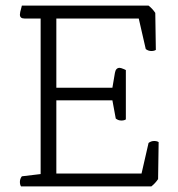

<svg xmlns="http://www.w3.org/2000/svg" viewBox="-20 -665 636 685"><path d="M520 0H55Q51 -6 51 -16Q51 -27 58 -36L125 -44V-599H67Q51 -599 51 -613Q51 -620 56 -637L58 -645H510Q524 -634 534 -619L536 -487Q530 -483 520 -483Q509 -483 500 -490L475 -599H181V-352H381L390 -405Q393 -423 407 -423Q411 -423 423 -418L429 -415V-239Q423 -235 413 -235Q402 -235 393 -242L381 -307H181V-46H485L510 -155Q519 -162 530 -162Q540 -162 546 -158L544 -26Q534 -11 520 0Z"/></svg>

Font: Scope One
Style: Regular
Weight: 400
Designer: Dalton Maag Ltd
Foundry: Dalton Maag Ltd
Version: Version 1.002; ttfautohint (v1.4.1) -l 11 -r 50 -G 50 -x 14 